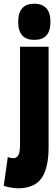

<svg xmlns="http://www.w3.org/2000/svg" viewBox="-86 -799 304 1035"><path d="M99 -584Q12 -584 12 -681Q12 -779 99 -779Q141 -779 163.5 -755Q186 -731 186 -681Q186 -584 99 -584ZM176 -547V-6Q176 102 141 157Q106 212 21 216Q-18 217 -66 203L-44 48Q-34 51 -26 52.5Q-18 54 -10 54Q8 50 15 33.5Q22 17 22 -20V-547Z"/></svg>

Font: Georama ExtraCondensed ExtraBold
Style: Regular
Weight: 800
Width: 2
Designer: Jean-Baptiste Levee
Foundry: Production Type
Version: Version 1.000